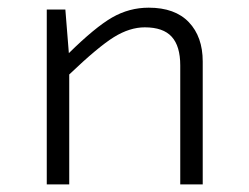

<svg xmlns="http://www.w3.org/2000/svg" viewBox="-20 -485 654 505"><path d="M151.9 -460 161.1 -345.2Q230 -413.1 274.9 -439Q319.8 -464.8 371.1 -464.8Q440.4 -464.8 476.8 -426.5Q513.2 -388.2 513.2 -323.2V0H454.1V-313Q454.1 -363.8 431.6 -388.4Q409.2 -413.1 360.8 -413.1Q321.3 -413.1 279.8 -387.5Q238.3 -361.8 162.1 -289.1V0H103V-460Z"/></svg>

Font: IntelOne Mono Light
Style: Regular
Weight: 300
Designer: Fred Shallcrass
Foundry: Frere-Jones Type LLC
Version: Version 1.200;hotconv 1.1.0;makeotfexe 2.6.0;FJTRelease1.2